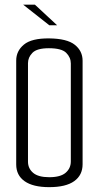

<svg xmlns="http://www.w3.org/2000/svg" viewBox="-20 -791 419 815"><path d="M188.9 3.4Q120.3 3.4 84.5 -21.8Q48.8 -46.9 48.8 -92.9V-534Q48.8 -574.6 81.5 -601.7Q114.2 -628.8 188.9 -628Q264.5 -627.2 297.5 -600.9Q330.6 -574.6 330.6 -533.2V-93.7Q330.6 -47.7 295.2 -22.2Q259.8 3.4 188.9 3.4ZM188.9 -38.8Q237 -38.8 258.8 -57.8Q280.6 -76.8 280.6 -105.7V-521.7Q280.6 -547 261.1 -566.7Q241.6 -586.3 187.4 -586.3Q137 -586.3 117.9 -567Q98.8 -547.8 98.8 -522.7V-104.9Q98.8 -76 120.6 -57.4Q142.4 -38.8 188.9 -38.8ZM189.2 -683.8 78.3 -771.2H128.2L222.4 -683.8Z"/></svg>

Font: Smooch Sans Thin
Style: Regular
Weight: 100
Designer: Robert E. Leuschke
Foundry: Robert E. Leuschke
Version: Version 1.010